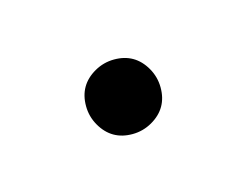

<svg xmlns="http://www.w3.org/2000/svg" viewBox="-29 -602 159 123"><g transform="rotate(15 50.0 -540.0)"><path d="M25 -540Q25 -534 28.5 -528Q32 -522 38 -518.5Q44 -515 50 -515Q56 -515 62 -518.5Q68 -522 71.5 -528Q75 -534 75 -540Q75 -546 71.5 -552Q68 -558 62 -561.5Q56 -565 50 -565Q44 -565 38 -561.5Q32 -558 28.5 -552Q25 -546 25 -540Z"/></g></svg>

Font: Linefont ExtraLight
Style: Regular
Weight: 250
Monospace: yes
Version: Version 3.002;gftools[0.9.33]